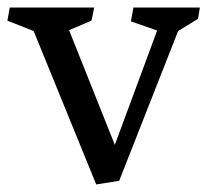

<svg xmlns="http://www.w3.org/2000/svg" viewBox="-33 -484 555 514"><path d="M502 -463.9 497.1 -433.6 443.8 -400.9 286.1 0 224.6 9.8 57.1 -400.9 -13.2 -428.7 -6.8 -463.9H219.2L211.9 -428.7L151.9 -403.3L274.4 -96.2L387.7 -402.3L317.4 -426.8L324.2 -463.9Z"/></svg>

Font: Vesper Libre
Style: Regular
Weight: 400
Designer: Robert Keller & Kimya Gandhi
Foundry: Mota Italic
Version: Version 1.058